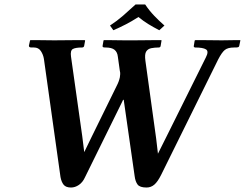

<svg xmlns="http://www.w3.org/2000/svg" viewBox="-20 -825 1093 857"><path d="M628 -805Q646 -778 668.5 -754.5Q691 -731 714 -711L691 -690Q664 -704 642 -717.5Q620 -731 598 -749Q568 -730 542 -716.5Q516 -703 486 -690L471 -711Q503 -732 530.5 -756Q558 -780 585 -805ZM297 12Q274 12 264 -0.5Q254 -13 250 -35L176 -562Q173 -581 162.5 -597Q152 -613 132 -613H120Q109 -613 109 -621L114 -644L116 -646Q116 -646 135 -646Q154 -646 179 -645.5Q204 -645 222 -645Q247 -645 278.5 -645.5Q310 -646 334 -646Q358 -646 358 -646L360 -644L356 -622Q355 -613 346 -613Q318 -613 305.5 -606.5Q293 -600 297 -572L347 -218L356 -146L390 -216L501 -442Q511 -461 515 -480Q516 -487 516.5 -494Q517 -501 515 -508L506 -572Q504 -592 491.5 -602.5Q479 -613 451 -613H448Q436 -613 438 -621L442 -644L444 -646Q444 -646 459 -646Q474 -646 495.5 -645.5Q517 -645 536 -645Q554 -645 581 -645Q608 -645 635.5 -645.5Q663 -646 681.5 -646Q700 -646 700 -646L701 -644L697 -620Q696 -613 688 -613Q671 -613 655.5 -610Q640 -607 632.5 -595Q625 -583 629 -554L677 -207L685 -139L723 -215L899 -569Q913 -596 899.5 -604.5Q886 -613 851 -613Q848 -613 846 -615.5Q844 -618 845 -620L849 -644L852 -646Q852 -646 873 -646Q894 -646 922 -645.5Q950 -645 970 -645Q986 -645 1004.5 -645.5Q1023 -646 1037 -646Q1051 -646 1051 -646L1053 -645L1048 -621Q1047 -615 1041.5 -614Q1036 -613 1035 -613H1025Q997 -613 983.5 -602Q970 -591 954 -560L699 -44Q684 -14 669 -1Q654 12 634 12Q604 12 594 -1.5Q584 -15 581 -39L534 -367Q533 -380 531 -380Q529 -380 525 -370L359 -33Q349 -11 332 0.5Q315 12 297 12Z"/></svg>

Font: Libertinus Serif SemiBold
Style: Italic
Weight: 600
Italic angle: -11.5°
Designer: Philipp H. Poll, Khaled Hosny
Foundry: Caleb Maclennan
Version: Version 7.051;RELEASE